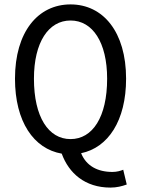

<svg xmlns="http://www.w3.org/2000/svg" viewBox="-20 -688 640 871"><path d="M300 -57C200 -57 134 -157 134 -331C134 -496 200 -595 300 -595C400 -595 466 -496 466 -331C466 -157 400 -57 300 -57ZM481 163C509 163 533 157 555 149L539 82C527 87 510 92 490 92C422 92 371 64 348 7C470 -18 552 -140 552 -331C552 -543 448 -668 300 -668C152 -668 48 -543 48 -331C48 -136 133 -13 260 9C292 97 365 163 481 163Z"/></svg>

Font: Hasklig
Style: Regular
Weight: 400
Monospace: yes
Designer: Paul D. Hunt, Teo Tuominen
Foundry: Adobe Systems Incorporated
Version: Version 2.030;PS 1.0;hotconv 16.6.51;makeotf.lib2.5.65220